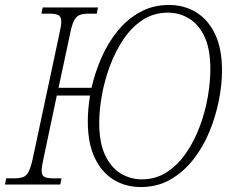

<svg xmlns="http://www.w3.org/2000/svg" viewBox="-37 -744 944 774"><path d="M-17 0 -12 -25H20Q43 -25 57 -30.5Q71 -36 79.5 -54Q88 -72 96 -109L202 -606Q210 -640 210 -657Q210 -677 198 -683Q186 -689 162 -689H130L135 -714H358L353 -689H322Q298 -689 284 -683.5Q270 -678 261 -660Q252 -642 245 -605L199 -390H332Q346 -452 372 -511.5Q398 -571 437 -619Q476 -667 528 -695.5Q580 -724 645 -724Q705 -724 753.5 -694.5Q802 -665 830 -606.5Q858 -548 858 -460Q858 -402 845 -337.5Q832 -273 806.5 -211.5Q781 -150 741.5 -100Q702 -50 649.5 -20Q597 10 531 10Q469 10 421 -19.5Q373 -49 345 -107.5Q317 -166 317 -254Q317 -305 326 -359H192L139 -108Q131 -73 131 -56Q131 -36 143 -30.5Q155 -25 179 -25H211L206 0ZM535 -21Q591 -21 635.5 -50Q680 -79 713 -127Q746 -175 768 -233.5Q790 -292 800.5 -352.5Q811 -413 811 -465Q811 -546 787.5 -596Q764 -646 725 -669.5Q686 -693 640 -693Q584 -693 539.5 -664.5Q495 -636 462 -587.5Q429 -539 407 -480.5Q385 -422 374 -361.5Q363 -301 363 -249Q363 -168 387 -118Q411 -68 450 -44.5Q489 -21 535 -21Z"/></svg>

Font: Noto Serif SemiCondensed ExtraLight
Style: Italic
Weight: 200
Width: 4
Italic angle: -12°
Designer: Monotype Design Team
Foundry: Monotype Imaging Inc.
Version: Version 2.013